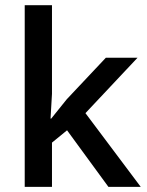

<svg xmlns="http://www.w3.org/2000/svg" viewBox="-20 -728 573 748"><path d="M182.5 0H76.3V-707.8H182.5V-362.5L176.9 -265.9H179.5L240.1 -341.3L392.3 -503H515.7L312.9 -287.2L528.3 0H402.4L241.2 -220.4L182.5 -172.4Z"/></svg>

Font: Khula Semibold
Style: Regular
Weight: 600
Designer: Erin McLaughlin, Steve Matteson
Version: Version 1.000;PS 1.0;hotconv 1.0.72;makeotf.lib2.5.5900; ttf